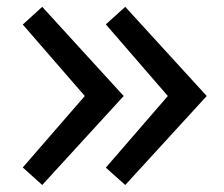

<svg xmlns="http://www.w3.org/2000/svg" viewBox="-20 -540 640 548"><path d="M100.5 -12 45 -62 222 -266 45 -470 100.5 -520.5 333 -266ZM337.5 -12 282 -61.5 459 -266 282 -470.5 337.5 -520.5 570 -266Z"/></svg>

Font: Google Sans Code
Style: Regular
Weight: 400
Monospace: yes
Designer: Google Sans Code Authors
Foundry: Google LLC
Version: Version 6.000